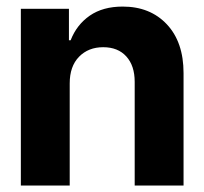

<svg xmlns="http://www.w3.org/2000/svg" viewBox="-20 -573 631 593"><path d="M195.3 -315.4V0H44.4V-545.9H192.9V-448.7H198.2Q216.8 -496.6 257.3 -524.7Q297.9 -552.7 358.9 -552.7Q443.8 -552.7 495.4 -497.8Q546.9 -442.9 546.9 -347.2V0H396V-320.3Q396 -370.1 370.1 -398.7Q344.2 -427.2 298.8 -427.2Q252.9 -427.2 224.1 -397.7Q195.3 -368.2 195.3 -315.4Z"/></svg>

Font: Inter Tight
Style: Bold
Weight: 700
Designer: Rasmus Andersson
Foundry: rsms
Version: Version 3.004; ttfautohint (v1.8.4.7-5d5b)